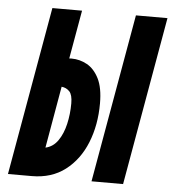

<svg xmlns="http://www.w3.org/2000/svg" viewBox="-51 -740 707 787"><g transform="rotate(5 303.0 -346.5)"><path d="M10.7 0 132.8 -693.4H254.9L219.7 -493.7Q225.1 -494.1 229.5 -494.1Q263.2 -494.1 293.2 -477.5Q323.2 -460.9 342.3 -423.1Q361.3 -385.3 361.3 -320.8Q361.3 -231.9 332 -159.2Q302.7 -86.4 246.3 -43.2Q189.9 0 108.4 0ZM354.5 0 476.6 -693.4H606.4L484.4 0ZM154.3 -121.1Q185.5 -127.9 205.3 -156.2Q225.1 -184.6 234.6 -225.6Q244.1 -266.6 244.1 -311Q244.1 -346.2 231.2 -359.9Q218.3 -373.5 198.7 -375.5Z"/></g></svg>

Font: Cascadia Code PL
Style: Bold Italic
Weight: 700
Italic angle: -10°
Monospace: yes
Designer: Aaron Bell
Foundry: Saja Typeworks
Version: Version 2404.023; ttfautohint (v1.8.4)